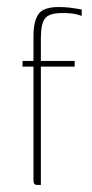

<svg xmlns="http://www.w3.org/2000/svg" viewBox="-20 -525 262 545"><path d="M44 -352H75V-423Q75 -464 89 -484.5Q103 -505 146 -505Q164 -505 176.5 -503.5Q189 -502 197.5 -500.5Q206 -499 212 -498V-480Q206 -482 198.5 -484Q191 -486 181 -487Q171 -488 157 -488Q120 -488 108 -473Q96 -458 96 -417V-352H192V-336H96V0H87Q80 0 77.5 -3Q75 -6 75 -16V-336H44Z"/></svg>

Font: Genos Thin
Style: Regular
Weight: 100
Designer: Robert E. Leuschke
Foundry: Robert E. Leuschke
Version: Version 1.010